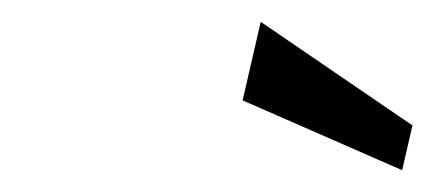

<svg xmlns="http://www.w3.org/2000/svg" viewBox="-20 -752 398 176"><path d="M202.4 -660 348.6 -596 358.1 -637 219 -732Z"/></svg>

Font: Cabin Condensed
Style: Regular
Weight: 400
Italic angle: -13°
Designer: Pablo Impallari
Foundry: Pablo Impallari. www.impallari.com Igino Marini. www.ikern.com
Version: Version 1.006